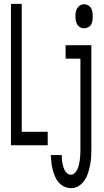

<svg xmlns="http://www.w3.org/2000/svg" viewBox="-20 -755 540 998"><path d="M37 0V-735H93V-70H228V0ZM417 -608Q406 -608 396.5 -613Q387 -618 381.5 -627.5Q376 -637 374 -648Q372 -659 372 -670Q372 -681 374 -692Q376 -703 381.5 -712.5Q387 -722 396.5 -727.5Q406 -733 417 -733Q428 -733 438 -727.5Q448 -722 453.5 -712.5Q459 -703 460.5 -692Q462 -681 462 -670Q462 -659 460.5 -648Q459 -637 453.5 -627.5Q448 -618 438 -613Q428 -608 417 -608ZM349 223Q330 223 313 214.5Q296 206 284 192Q272 178 265 160.5Q258 143 253.5 125Q249 107 247 88.5Q245 70 244 51H301Q301 62 301.5 72Q302 82 304 92Q306 102 309 112Q312 122 317 131Q322 140 330 146.5Q338 153 349 153Q361 153 370 143Q379 133 384 121Q389 109 391.5 96.5Q394 84 395.5 71Q397 58 397.5 45.5Q398 33 398 20V-450H321V-520H455V20Q455 41 453.5 62.5Q452 84 448 104.5Q444 125 437.5 145Q431 165 419 183Q407 201 388.5 212Q370 223 349 223Z"/></svg>

Font: Iosevka SS18
Style: Regular
Weight: 400
Monospace: yes
Designer: Belleve Invis
Foundry: Belleve Invis
Version: Version 25.1.1; ttfautohint (v1.8.4)